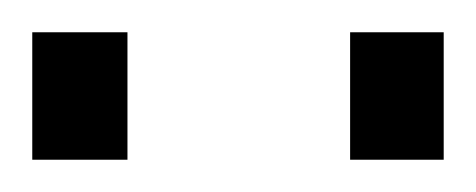

<svg xmlns="http://www.w3.org/2000/svg" viewBox="-28 -729 295 119"><path d="M-8 -630H51V-709H-8ZM189 -630H247V-709H189Z"/></svg>

Font: TitilliumText22L
Style: 250 wt
Weight: 300
Designer: Campivisivi
Foundry: Campivisivi
Version: 1.000